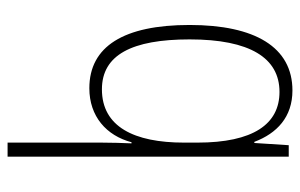

<svg xmlns="http://www.w3.org/2000/svg" viewBox="-166 -634 810 519"><g transform="rotate(-90 239.5 -375.0)"><path d="M113 -506V-760H75V0H106L112 -93H115C138 -32 182 10 254 10C371 10 431 -91 431 -268C431 -446 373 -539 260 -539C184 -539 132 -493 114 -425H111C112 -448 113 -480 113 -506ZM257 -505C350 -505 392 -424 392 -268C392 -105 342 -25 250 -25C163 -25 113 -96 113 -247V-283C113 -418 156 -505 257 -505Z"/></g></svg>

Font: Noto Sans Gurmukhi UI Condensed ExtraLight
Style: Regular
Weight: 200
Width: 3
Designer: Jelle Bosma - Monotype Design Team
Foundry: Monotype Imaging Inc.
Version: Version 2.004